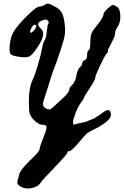

<svg xmlns="http://www.w3.org/2000/svg" viewBox="-20 -787 701 1087"><path d="M644.8 -747C632.4 -754.9 624.5 -758.9 621 -758.9C614 -758.9 603 -751.6 588 -737.1C573 -722.6 565.6 -711.8 565.6 -704.8C565.6 -694.2 553.3 -673.5 528.7 -642.8C512.8 -624.3 502.7 -609.6 498.3 -598.6C493.9 -587.5 491.7 -572.8 491.7 -554.4C491.7 -523.6 488.6 -506.4 482.5 -502.9C476.3 -499.3 473.2 -489.7 473.2 -473.9C473.2 -458.9 468.4 -449.6 458.7 -446.2C449.9 -441.7 445.5 -436 445.5 -429C445.5 -420.2 441.1 -412.7 432.3 -406.6C423.5 -398.7 416.9 -382.8 412.5 -359.1C408.1 -334.4 400.2 -316.8 388.8 -306.3C377.4 -295.7 371.6 -286 371.6 -277.2C371.6 -268.4 359.8 -253 336 -231C310.5 -208.1 292.5 -191.5 281.9 -180.9C273.1 -173 266.3 -168.6 261.5 -167.7C256.6 -166.8 250.2 -168.1 242.3 -171.6C230 -178.7 223.6 -186.6 223.2 -195.4C222.7 -204.2 226.9 -220.5 235.7 -244.2C239.2 -253.9 244.3 -269.8 250.9 -291.7C257.5 -313.7 264.1 -335.1 270.7 -355.7C277.3 -376.4 282.8 -391.6 287.2 -401.3C291.6 -410.9 303.9 -446.1 324.1 -506.8C336.4 -543.8 343.9 -570.8 346.6 -588C349.2 -605.1 349.2 -624.3 346.6 -645.4C343.9 -677.1 338.2 -700.4 329.4 -715.3C320.6 -730.3 306.1 -742.6 285.9 -752.3C269.2 -761 258.2 -765.9 252.9 -766.8C247.6 -767.6 240.6 -765 231.8 -758.9C222.1 -752.7 212 -749.6 201.4 -749.6C191.7 -749.6 170.2 -733.3 136.8 -700.8C103.3 -668.3 77.8 -638.8 60.2 -612.4C47.9 -593.9 39.8 -569.3 35.8 -538.5C31.9 -507.7 33.8 -487.9 41.8 -479.1C48.8 -473 66.4 -468.1 94.5 -464.6C119.2 -461.1 137 -462.4 148 -468.6C159 -474.7 174.1 -492.3 193.5 -521.4C226.9 -570.6 233.1 -604.9 212 -624.3C200.5 -634.8 195.3 -643.9 196.1 -651.3C197 -658.8 204.1 -665.2 217.3 -670.5C233.1 -678.4 244.1 -678.4 250.2 -670.5C256.4 -663.4 257.7 -658.1 254.2 -654.6C250.7 -651.1 247.6 -636.2 245 -609.8C242.3 -583.4 238.4 -566.7 233.1 -559.6C226.9 -550.8 222.5 -538.1 219.9 -521.4C214.6 -492.3 206.3 -458.5 194.8 -419.8C183.4 -381.1 172.8 -351.6 163.2 -331.4C150 -303.2 143.4 -263.6 143.4 -212.6C143.4 -177.4 144.9 -154.5 148 -144C151.1 -133.4 158.7 -121.6 171.1 -108.4C189.5 -89.9 205.4 -80.7 218.6 -80.7C234.4 -80.7 242.8 -76.4 243.6 -68.1C244.5 -59.7 238.8 -40.6 226.5 -10.7C211.5 27.1 204.1 50 204.1 57.9C204.1 66.7 185.6 88.2 148.6 122.5C112.6 157.7 92.7 183.3 89.3 199.1C88.4 204.4 86 212.9 82 224.8C78 236.7 76.9 245.5 78.7 251.2C80.5 256.9 86.2 262.9 95.9 269C112.6 279.6 133.2 282.6 157.9 278.2C182.5 273.8 200.1 263.3 210.7 246.6C217.7 236 245.4 205.7 293.8 155.6C338.6 108.9 361.1 83 361.1 77.7C361.1 71.6 365.3 68.4 373.6 68.4C382 68.4 402.9 48.2 436.3 7.8C448.2 -6.8 460.9 -20.6 474 -34C490.9 -42.8 505.1 -51.1 511 -53.9C524.3 -59.3 537 -66.3 549.4 -74.8C569.4 -88.5 608.1 -109.8 607.8 -138.4C607.5 -169.5 587.6 -169.3 564.7 -151.6C550 -139.8 531.5 -127.6 510.1 -114.9C493.1 -110.2 471.8 -98 459 -95.4C437.8 -91.1 417.1 -88.2 396.9 -80.8C388.4 -96 398 -118.3 403.3 -134.1C413.9 -165.3 425.3 -188.8 437.6 -204.7C449.1 -219.6 454.8 -228.9 454.8 -232.4C454.8 -235.9 465.8 -254.4 487.8 -287.8C508.9 -319.5 519.4 -339.3 519.4 -347.2C519.4 -355.1 528 -377.1 545.2 -413.2C562.3 -449.2 574.9 -472.6 582.8 -483.1C592.5 -492.8 595.1 -497.6 590.7 -497.6C588.9 -497.6 589.8 -501.6 593.3 -509.5C596.8 -517.4 601.7 -527.1 607.9 -538.5C623.7 -566.7 631.6 -586.5 631.6 -597.9C631.6 -609.4 636.4 -622.1 646.1 -636.2C656.7 -651.1 661.7 -671.2 661.3 -696.2C660.8 -721.3 655.3 -738.2 644.8 -747ZM178.3 -622.3C173.5 -615.7 168.4 -610.2 163.2 -605.8C157.9 -601.4 154.4 -600.1 152.6 -601.9C149.1 -606.3 150.6 -614.8 157.2 -627.6C163.8 -640.3 170.2 -646.7 176.3 -646.7C182.5 -646.7 185.6 -644.5 185.6 -640.1C185.6 -634.8 183.1 -628.9 178.3 -622.3Z"/></svg>

Font: Beth Ellen
Style: Regular
Weight: 400
Version: Version 1.015;Fontself Maker 2.1.2